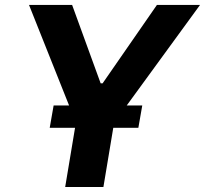

<svg xmlns="http://www.w3.org/2000/svg" viewBox="-20 -747 819 767"><path d="M95.9 -727.3 256 -325.6H194.2L178.6 -236.5H279.8L240.4 0H393.1L432.5 -236.5H532.7L548.3 -325.6H486.2L779.1 -727.3H606.9L389.9 -414.1H382.1L268.1 -727.3Z"/></svg>

Font: Margiela Sans
Style: Bold Italic
Weight: 700
Italic angle: -9.39999°
Designer: Stefan Endress, Andreas Faust
Version: Version 1.100;FEAKit 1.0